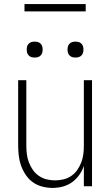

<svg xmlns="http://www.w3.org/2000/svg" viewBox="-20 -913 540 941"><path d="M238 8Q212 8 187 1.5Q162 -5 141.5 -19.5Q121 -34 106.5 -55.5Q92 -77 83.5 -100.5Q75 -124 72 -149.5Q69 -175 69 -200V-520H109V-200Q109 -179 111.5 -158Q114 -137 121.5 -117.5Q129 -98 141 -80.5Q153 -63 170.5 -51Q188 -39 208.5 -34Q229 -29 250 -29Q271 -29 291.5 -34Q312 -39 329.5 -51Q347 -63 359 -80.5Q371 -98 378.5 -117.5Q386 -137 388.5 -158Q391 -179 391 -200V-520H431V0H391V-100Q383 -76 368 -55Q353 -34 332.5 -19.5Q312 -5 287.5 1.5Q263 8 238 8ZM350 -631Q342 -631 334.5 -633Q327 -635 321 -641Q315 -647 313 -654.5Q311 -662 311 -670Q311 -678 313 -685.5Q315 -693 321 -699Q327 -705 334.5 -707Q342 -709 350 -709Q358 -709 365.5 -707Q373 -705 379 -699Q385 -693 387 -685.5Q389 -678 389 -670Q389 -662 387 -654.5Q385 -647 379 -641Q373 -635 365.5 -633Q358 -631 350 -631ZM150 -631Q142 -631 134.5 -633Q127 -635 121 -641Q115 -647 113 -654.5Q111 -662 111 -670Q111 -678 113 -685.5Q115 -693 121 -699Q127 -705 134.5 -707Q142 -709 150 -709Q158 -709 165.5 -707Q173 -705 179 -699Q185 -693 187 -685.5Q189 -678 189 -670Q189 -662 187 -654.5Q185 -647 179 -641Q173 -635 165.5 -633Q158 -631 150 -631ZM400 -857H100V-893H400Z"/></svg>

Font: Iosevka Term Curly Extralight
Style: Regular
Weight: 200
Designer: Belleve Invis
Foundry: Belleve Invis
Version: Version 32.3.0